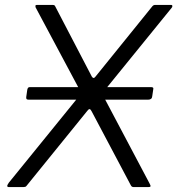

<svg xmlns="http://www.w3.org/2000/svg" viewBox="-20 -762 722 782"><path d="M604 -397 600 -370Q599 -356 583 -356H97Q90 -356 88 -359Q86 -362 87 -368L91 -396Q93 -407 100 -407H597Q607 -407 604 -397ZM589 -15Q594 -6 593 -3Q592 0 584 0H525Q521 0 518 -1.5Q515 -3 513 -7L353 -309Q349 -317 345 -317.5Q341 -318 336 -311L88 -5Q86 -2 82.5 -1Q79 0 75 0H17Q10 0 9.5 -4Q9 -8 16 -18L301 -369Q306 -375 307.5 -380.5Q309 -386 306 -393L125 -732Q124 -736 124.5 -739Q125 -742 130 -742H193Q199 -742 201.5 -740.5Q204 -739 206 -734L354 -450Q361 -439 369 -450L601 -737Q604 -740 606.5 -741Q609 -742 614 -742H676Q682 -742 682 -737.5Q682 -733 679 -730L402 -389Q397 -384 397 -381Q397 -378 399 -374L589 -15Z"/></svg>

Font: Libre Franklin Light
Style: Italic
Weight: 300
Italic angle: -8°
Designer: Pablo Impallari, Rodrigo Fuenzalida, Nhung Nguyen
Foundry: Impallari Type
Version: Version 3.000